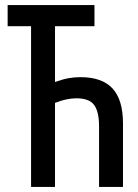

<svg xmlns="http://www.w3.org/2000/svg" viewBox="-20 -734 540 754"><path d="M102 0V-631H10V-714H351V-631H196V-412Q227 -423 249.5 -427Q272 -431 296 -431Q381 -431 422 -386.5Q463 -342 463 -249V0H369V-238Q369 -296 349.5 -322Q330 -348 280 -348Q242 -348 196 -330V0Z"/></svg>

Font: Noto Sans Mono ExtraCondensed Medium
Style: Regular
Weight: 500
Width: 2
Designer: Monotype Design Team
Foundry: Monotype Imaging Inc.
Version: Version 2.014